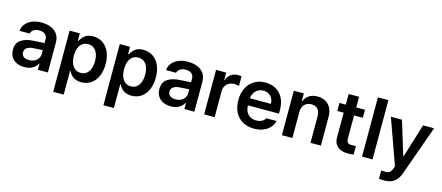

<svg xmlns="http://www.w3.org/2000/svg" viewBox="-57 -1360 5090 2212"><g transform="rotate(15 2488.0 -254.0)"><path d="M232.4 -309.6Q316.9 -315.4 368.2 -317.4V-359.4Q368.2 -398.9 343.3 -420.7Q318.4 -442.4 272.5 -442.4Q231.9 -442.4 206.1 -425.3Q180.2 -408.2 172.9 -378.9H52.7Q57.1 -424.3 85 -460.2Q112.8 -496.1 161.6 -516.6Q210.4 -537.1 275.4 -537.1Q331.1 -537.1 380.1 -519.8Q429.2 -502.4 460.7 -461.7Q492.2 -420.9 492.2 -354.5V0H373V-73.2H369.1Q349.6 -36.1 310.5 -12.7Q271.5 10.7 212.9 10.7Q161.6 10.7 121.3 -7.8Q81.1 -26.4 58.1 -62.5Q35.2 -98.6 35.2 -149.4Q35.2 -231.4 90.6 -267.8Q146 -304.2 232.4 -309.6ZM245.1 -81.1Q281.7 -81.1 310.1 -95.7Q338.4 -110.4 353.8 -135.5Q369.1 -160.6 369.1 -190.4L368.7 -233.9L252 -226.6Q206.1 -222.7 180.7 -203.6Q155.3 -184.6 155.3 -150.4Q155.3 -116.7 179.7 -98.9Q204.1 -81.1 245.1 -81.1Z M609.4 -530.3H731.4V-443.4H739.3Q759.3 -482.4 794.4 -509.8Q829.6 -537.1 891.6 -537.1Q953.6 -537.1 1003.2 -505.4Q1052.7 -473.6 1081.5 -412.1Q1110.4 -350.6 1110.4 -264.6Q1110.4 -179.2 1082 -117.2Q1053.7 -55.2 1004.2 -22.7Q954.6 9.8 891.6 9.8Q786.1 9.8 739.3 -84H734.4V199.2H609.4ZM857.4 -92.8Q897.5 -92.8 925.8 -114.7Q954.1 -136.7 968.8 -175.8Q983.4 -214.8 983.4 -265.6Q983.4 -315.4 969 -354Q954.6 -392.6 926.3 -414.1Q897.9 -435.5 857.4 -435.5Q817.4 -435.5 789.1 -414.6Q760.7 -393.6 746.1 -355.2Q731.4 -316.9 731.4 -265.6Q731.4 -213.9 746.1 -174.8Q760.7 -135.7 789.1 -114.3Q817.4 -92.8 857.4 -92.8Z M1208 -530.3H1330.1V-443.4H1337.9Q1357.9 -482.4 1393.1 -509.8Q1428.2 -537.1 1490.2 -537.1Q1552.2 -537.1 1601.8 -505.4Q1651.4 -473.6 1680.2 -412.1Q1709 -350.6 1709 -264.6Q1709 -179.2 1680.7 -117.2Q1652.3 -55.2 1602.8 -22.7Q1553.2 9.8 1490.2 9.8Q1384.8 9.8 1337.9 -84H1333V199.2H1208ZM1456.1 -92.8Q1496.1 -92.8 1524.4 -114.7Q1552.7 -136.7 1567.4 -175.8Q1582 -214.8 1582 -265.6Q1582 -315.4 1567.6 -354Q1553.2 -392.6 1524.9 -414.1Q1496.6 -435.5 1456.1 -435.5Q1416 -435.5 1387.7 -414.6Q1359.4 -393.6 1344.7 -355.2Q1330.1 -316.9 1330.1 -265.6Q1330.1 -213.9 1344.7 -174.8Q1359.4 -135.7 1387.7 -114.3Q1416 -92.8 1456.1 -92.8Z M1979.5 -309.6Q2064 -315.4 2115.2 -317.4V-359.4Q2115.2 -398.9 2090.3 -420.7Q2065.4 -442.4 2019.5 -442.4Q1979 -442.4 1953.1 -425.3Q1927.2 -408.2 1919.9 -378.9H1799.8Q1804.2 -424.3 1832 -460.2Q1859.9 -496.1 1908.7 -516.6Q1957.5 -537.1 2022.5 -537.1Q2078.1 -537.1 2127.2 -519.8Q2176.3 -502.4 2207.8 -461.7Q2239.3 -420.9 2239.3 -354.5V0H2120.1V-73.2H2116.2Q2096.7 -36.1 2057.6 -12.7Q2018.6 10.7 1960 10.7Q1908.7 10.7 1868.4 -7.8Q1828.1 -26.4 1805.2 -62.5Q1782.2 -98.6 1782.2 -149.4Q1782.2 -231.4 1837.6 -267.8Q1893.1 -304.2 1979.5 -309.6ZM1992.2 -81.1Q2028.8 -81.1 2057.1 -95.7Q2085.4 -110.4 2100.8 -135.5Q2116.2 -160.6 2116.2 -190.4L2115.7 -233.9L1999 -226.6Q1953.1 -222.7 1927.7 -203.6Q1902.3 -184.6 1902.3 -150.4Q1902.3 -116.7 1926.8 -98.9Q1951.2 -81.1 1992.2 -81.1Z M2356.4 -530.3H2477.5V-442.4H2483.4Q2497.1 -487.3 2532.7 -512.7Q2568.4 -538.1 2614.3 -538.1Q2641.6 -538.1 2659.2 -535.2V-419.9Q2650.9 -422.9 2633.8 -425.3Q2616.7 -427.7 2601.6 -427.7Q2567.4 -427.7 2540 -413.1Q2512.7 -398.4 2497.1 -372.1Q2481.4 -345.7 2481.4 -312.5V0H2356.4Z M2693.8 -261.7Q2693.8 -343.3 2725.1 -405.5Q2756.3 -467.8 2813.2 -502.4Q2870.1 -537.1 2944.8 -537.1Q3012.2 -537.1 3067.1 -508.3Q3122.1 -479.5 3154.5 -419.2Q3187 -358.9 3187 -269.5V-230.5H2816.9Q2817.4 -186 2834.5 -153.6Q2851.6 -121.1 2881.8 -104Q2912.1 -86.9 2952.6 -86.9Q2992.2 -86.9 3020 -102.1Q3047.9 -117.2 3060.1 -141.6H3182.1Q3170.9 -95.7 3139.6 -61.3Q3108.4 -26.9 3060.3 -8.1Q3012.2 10.7 2951.7 10.7Q2872.6 10.7 2814.2 -22.7Q2755.9 -56.2 2724.9 -117.7Q2693.8 -179.2 2693.8 -261.7ZM3067.9 -315.4Q3067.4 -351.6 3052.2 -379.9Q3037.1 -408.2 3009.8 -424.3Q2982.4 -440.4 2946.8 -440.4Q2910.2 -440.4 2881.6 -423.6Q2853 -406.7 2836.4 -378.2Q2819.8 -349.6 2817.4 -315.4Z M3408.7 0H3283.7V-530.3H3402.8V-440.4H3409.7Q3428.2 -486.3 3468.5 -511.7Q3508.8 -537.1 3566.9 -537.1Q3622.1 -537.1 3663.3 -513.7Q3704.6 -490.2 3726.8 -445.3Q3749 -400.4 3748.5 -337.9V0H3624.5V-318.4Q3624.5 -372.1 3597.2 -401.9Q3569.8 -431.6 3521 -431.6Q3487.8 -431.6 3462.4 -417.2Q3437 -402.8 3422.9 -375.7Q3408.7 -348.6 3408.7 -310.5Z M4132.3 -434.6H4027.8V-159.2Q4027.8 -124 4042.7 -110.8Q4057.6 -97.7 4084.5 -97.7Q4107.9 -97.7 4139.2 -99.6V2Q4114.7 6.8 4068.8 6.8Q4020.5 6.8 3983.2 -9Q3945.8 -24.9 3924.6 -57.6Q3903.3 -90.3 3903.8 -138.7V-434.6H3827.6V-530.3H3903.8V-657.2H4027.8V-530.3H4132.3Z M4364.3 0H4239.3V-707H4364.3Z M4494.1 196.3V96.7Q4525.4 98.6 4546.9 98.6Q4565.4 98.6 4577.9 95.2Q4590.3 91.8 4602.1 78.9Q4613.8 65.9 4624 39.1L4634.8 10.7L4441.4 -530.3H4573.2L4696.3 -129.9H4702.1L4825.2 -530.3H4957L4744.1 64.5Q4720.7 130.9 4675.8 165Q4630.9 199.2 4558.6 199.2Q4517.6 199.2 4494.1 196.3Z"/></g></svg>

Font: Pretendard Std SemiBold
Style: Regular
Weight: 600
Designer: Base glyphs from Inter by Rasmus Andersson; Hangeul glyphs from Noto Sans CJK(Source Han Sans) by Jang Soo-young and Kan
Foundry: Kil Hyung-jin
Version: Version 1.309